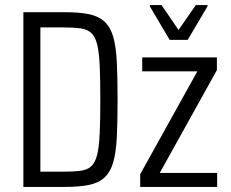

<svg xmlns="http://www.w3.org/2000/svg" viewBox="-20 -736 909 756"><path d="M72 0V-688H234Q293 -688 331 -680Q369 -672 392 -650.5Q415 -629 426 -590.5Q437 -552 440 -491.5Q443 -431 443 -344Q443 -257 440 -196.5Q437 -136 426 -97.5Q415 -59 392 -37.5Q369 -16 331 -8Q293 0 234 0ZM139 -60H230Q270 -60 297 -63.5Q324 -67 339.5 -81.5Q355 -96 362.5 -126.5Q370 -157 372.5 -209.5Q375 -262 375 -344Q375 -426 372.5 -478.5Q370 -531 362.5 -561.5Q355 -592 339 -606.5Q323 -621 296.5 -624.5Q270 -628 230 -628H139ZM532 0V-50L757 -455H540V-510H834V-460L609 -55H835V0ZM648 -579 570 -711V-716H616L683 -618L751 -716H797V-711L719 -579Z"/></svg>

Font: Saira Condensed
Style: Regular
Weight: 400
Width: 3
Designer: Hector Gatti with collaboration of the Omnibus-Type team
Foundry: Omnibus-Type
Version: Version 1.101